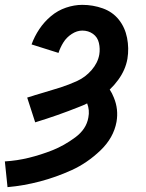

<svg xmlns="http://www.w3.org/2000/svg" viewBox="-83 -558 603 791"><path d="M-52 213 -63 107Q-13 104 36 92Q85 80 133 61Q181 42 227 8Q273 -26 281 -74Q287 -104 276 -132Q260 -124 244 -118Q199 -100 153.5 -84Q108 -68 62 -54L29 -156L52 -163L61 -166Q79 -171 98 -177L167 -198Q201 -209 235 -224.5Q269 -240 294.5 -269.5Q320 -299 326 -333Q330 -357 324.5 -381Q319 -405 300 -418.5Q281 -432 256 -432Q234 -432 212.5 -418Q191 -404 178 -383Q165 -362 158 -340L47 -375Q59 -408 79 -438Q99 -468 127 -491.5Q155 -515 189 -526.5Q223 -538 256 -538Q300 -538 340.5 -523.5Q381 -509 406.5 -477Q432 -445 440.5 -402Q449 -359 442 -316Q434 -270 404 -229Q388 -207 369 -189Q379 -174 386 -156Q406 -108 397 -56Q385 10 330.5 62Q276 114 212 143Q148 172 81.5 189.5Q15 207 -52 213Z"/></svg>

Font: Iosevka SS08
Style: Bold Italic
Weight: 700
Italic angle: -10°
Monospace: yes
Designer: Belleve Invis
Foundry: Belleve Invis
Version: 2.1.0; ttfautohint (v1.8.2)